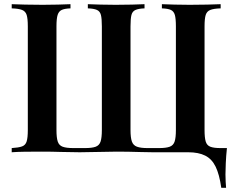

<svg xmlns="http://www.w3.org/2000/svg" viewBox="-20 -728 1120 918"><path d="M1035 -708V-688Q1002 -687 985.5 -680.5Q969 -674 963.5 -656.5Q958 -639 958 -602V-106Q958 -70 963.5 -51.5Q969 -33 985.5 -26.5Q1002 -20 1035 -20H1065Q1061 17 1059.5 52.5Q1058 88 1058 106Q1058 125 1059 141.5Q1060 158 1061 170H1038Q1029 106 1011 69Q993 32 961 16Q929 0 880 0Q844 0 800 0Q756 0 711 0Q685 0 654.5 -1Q624 -2 594 -2.5Q564 -3 538 -3Q498 -3 450.5 -1.5Q403 0 361 0Q319 0 272.5 -1.5Q226 -3 180 -3Q136 -3 98 -2.5Q60 -2 36 0V-20Q69 -22 85.5 -28Q102 -34 107.5 -52Q113 -70 113 -106V-602Q113 -639 107.5 -656.5Q102 -674 85.5 -680.5Q69 -687 36 -688V-708Q61 -707 100 -706Q139 -705 184 -705Q221 -705 257 -706Q293 -707 317 -708V-688Q289 -687 275 -680.5Q261 -674 255.5 -656.5Q250 -639 250 -602V-106Q250 -70 256 -51.5Q262 -33 279.5 -26.5Q297 -20 331 -20H386Q420 -20 437.5 -26.5Q455 -33 461 -51.5Q467 -70 467 -106V-602Q467 -639 462.5 -656.5Q458 -674 443.5 -680.5Q429 -687 400 -688V-708Q424 -707 460.5 -706Q497 -705 533 -705Q575 -705 612 -706Q649 -707 671 -708V-688Q643 -687 628 -680.5Q613 -674 608.5 -656.5Q604 -639 604 -602V-106Q604 -70 610.5 -51.5Q617 -33 635 -26.5Q653 -20 685 -20H740Q774 -20 791.5 -26.5Q809 -33 815 -51.5Q821 -70 821 -106V-602Q821 -639 816 -656.5Q811 -674 797 -680.5Q783 -687 754 -688V-708Q778 -707 814.5 -706Q851 -705 887 -705Q932 -705 971.5 -706Q1011 -707 1035 -708Z"/></svg>

Font: Playfair Display SemiBold
Style: Regular
Weight: 600
Designer: Claus Eggers Sørensen
Foundry: Claus Eggers Sørensen
Version: Version 1.203